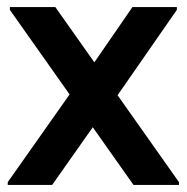

<svg xmlns="http://www.w3.org/2000/svg" viewBox="-20 -525 530 545"><path d="M359 0 8 -497V-505H137L488 -8V0ZM2 0V-8L210 -303L278 -213L128 0ZM282 -209 214 -299 356 -505H482V-497Z"/></svg>

Font: Fustat
Style: Bold
Weight: 700
Designer: Mohamed Gaber, Khaled Hosny, Laura Garcia Mut
Foundry: Kief Type Foundry, Alif Type Foundry, Hard Type Foundry
Version: Version 1.007